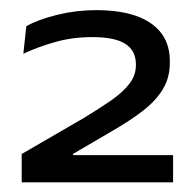

<svg xmlns="http://www.w3.org/2000/svg" viewBox="-20 -735 394 385"><path d="M23.5 -369.4V-426.2L150.4 -499.8Q180 -517.8 203 -533.8Q226 -549.8 239.3 -566.8Q252.5 -583.9 252.5 -603.9V-606Q252.5 -633.5 231.4 -647Q210.3 -660.6 165 -660.6Q125.6 -660.6 91.3 -650.9Q57 -641.3 26.8 -627.3L32.8 -682.5Q56.8 -696 95.2 -705.4Q133.6 -714.7 172.9 -714.7Q244.5 -714.7 282.5 -688.3Q320.5 -661.9 320.5 -613.1V-608.9Q320.5 -579.5 306.9 -556.7Q293.4 -533.9 267.4 -513.5Q241.3 -493.1 202.7 -471L126.5 -426.4V-412.7L90.1 -423.9H327.1V-369.4Z"/></svg>

Font: Anek Gurmukhi Medium SemiExpanded
Style: Regular
Weight: 500
Width: 6
Version: Version 1.003